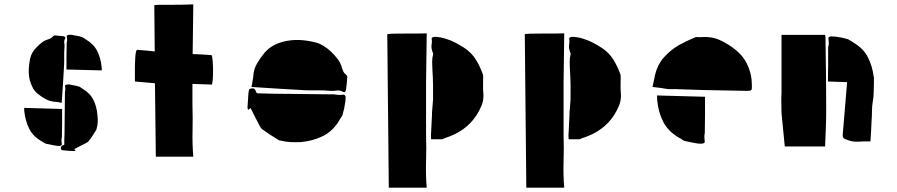

<svg xmlns="http://www.w3.org/2000/svg" viewBox="-20 -627 4114 881"><path d="M374 -446Q410 -425 426 -393Q442 -361 446 -322Q447 -318 447 -313.5Q447 -309 447 -304L285 -308Q285 -339 285 -369Q285 -399 286 -430Q286 -433 288 -441Q288 -446 287.5 -451Q287 -456 286 -463Q287 -463 289.5 -465Q292 -467 295 -467Q303 -468 310.5 -467Q318 -466 325 -464Q333 -463 339.5 -461.5Q346 -460 353 -458Q359 -456 361 -454Q368 -451 374 -446ZM270 -461Q275 -460 278 -457.5Q281 -455 279 -450Q273 -440 275 -430Q277 -420 276 -410Q274 -390 274.5 -369Q275 -348 274 -327Q272 -285 269 -242.5Q266 -200 263 -155Q254 -157 246.5 -158.5Q239 -160 231 -160Q208 -162 189 -172.5Q170 -183 153 -197Q138 -209 129.5 -226Q121 -243 116 -262Q111 -286 112 -309.5Q113 -333 118 -357Q125 -389 149 -411Q160 -423 173.5 -433Q187 -443 203 -447Q208 -449 213 -451.5Q218 -454 222 -459Q228 -466 236 -464Q244 -463 253 -462.5Q262 -462 270 -461ZM360 -219Q394 -199 409 -168Q424 -137 427 -100Q429 -84 428.5 -68Q428 -52 423 -36Q423 -31 421 -30Q413 -17 405 -4.5Q397 8 387 20Q384 24 379.5 26.5Q375 29 370 32Q358 38 346 44Q334 50 321 57Q322 58 323 59.5Q324 61 327 64Q323 65 320.5 66Q318 67 315 66Q305 66 295 65Q285 64 274 63Q269 63 265 62Q261 61 259 54Q258 43 270 39Q271 39 272 38.5Q273 38 275 37Q275 25 275 12.5Q275 0 276 -12Q277 -60 277 -108Q277 -156 278 -203Q278 -208 280 -214Q280 -219 279.5 -223.5Q279 -228 278 -235Q279 -235 281.5 -237Q284 -239 287 -239Q294 -240 301 -239Q308 -238 315 -236Q322 -235 328 -233.5Q334 -232 341 -230Q343 -230 345 -229Q347 -228 348 -227ZM262 14Q262 19 262.5 24Q263 29 264 37Q263 38 260.5 40Q258 42 254 43Q246 43 238 41.5Q230 40 222 39Q214 37 207 35.5Q200 34 192 33Q190 32 188 31Q186 30 184 29Q180 27 176.5 24.5Q173 22 169 20Q131 -2 114 -36.5Q97 -71 92 -112Q91 -117 91 -122Q91 -127 91 -132L265 -127Q265 -95 265 -62.5Q265 -30 264 2Q264 5 263 8Q262 11 262 14Z M864 -379Q886 -378 907.5 -377Q929 -376 951 -374Q955 -364 956.5 -339Q958 -314 957.5 -286Q957 -258 953 -239Q931 -240 908.5 -240.5Q886 -241 863 -242V-146Q865 -86 863.5 -26.5Q862 33 867 92H695L691 -245Q669 -247 646 -249Q623 -251 599 -253V-324Q600 -341 600.5 -359Q601 -377 604 -389Q607 -401 613 -398Q632 -397 651.5 -395Q671 -393 690 -391L688 -603Q694 -605 716 -605Q738 -605 767 -605Q796 -605 823.5 -605.5Q851 -606 867 -607L864 -382Z M1573 -267Q1572 -255 1571 -242.5Q1570 -230 1568 -218Q1567 -211 1564 -206.5Q1561 -202 1553 -206Q1539 -214 1524.5 -211.5Q1510 -209 1496 -210Q1467 -213 1437.5 -212.5Q1408 -212 1379 -213Q1319 -216 1258.5 -220Q1198 -224 1134 -228Q1136 -241 1138.5 -252.5Q1141 -264 1142 -274Q1143 -307 1158.5 -334Q1174 -361 1194 -385Q1211 -405 1234.5 -418Q1258 -431 1285 -437Q1320 -445 1353.5 -443.5Q1387 -442 1421 -434Q1444 -429 1463 -417.5Q1482 -406 1498 -391Q1515 -375 1529.5 -356Q1544 -337 1550 -313Q1552 -306 1555.5 -298.5Q1559 -291 1566 -286Q1570 -283 1572.5 -278.5Q1575 -274 1573 -267ZM1130 -131Q1129 -130 1126 -128Q1123 -126 1118 -123Q1117 -128 1116 -131.5Q1115 -135 1116 -139Q1117 -154 1118 -169Q1119 -184 1120 -200Q1121 -208 1122.5 -214Q1124 -220 1134 -221Q1144 -223 1148.5 -218Q1153 -213 1155 -205Q1156 -204 1156.5 -203Q1157 -202 1159 -199Q1176 -198 1194.5 -198Q1213 -198 1232 -197Q1303 -196 1373 -195.5Q1443 -195 1513 -194Q1517 -194 1521 -193Q1525 -192 1529 -192Q1535 -191 1542 -191.5Q1549 -192 1559 -193Q1560 -192 1563 -189Q1566 -186 1566 -181Q1566 -162 1561 -140Q1560 -130 1557 -120.5Q1554 -111 1552 -101Q1551 -97 1547 -91Q1544 -87 1541 -82.5Q1538 -78 1536 -73Q1506 -24 1460.5 -2Q1415 20 1361 25Q1337 26 1313.5 25Q1290 24 1267 18Q1261 18 1258 15Q1239 4 1220 -8.5Q1201 -21 1183 -34Q1178 -38 1174 -45Q1170 -52 1167 -58Q1157 -76 1148.5 -94Q1140 -112 1130 -131Z M1764 234 1757 -470Q1763 -472 1785 -472.5Q1807 -473 1836.5 -473Q1866 -473 1893.5 -473Q1921 -473 1938 -474L1935 -246V-8Q1937 53 1935 114Q1933 175 1938 234ZM2197 -271Q2197 -253 2196.5 -234.5Q2196 -216 2198 -198Q2200 -168 2190 -143.5Q2180 -119 2165 -96Q2140 -59 2105 -34Q2070 -9 2026 5Q2021 6 2016 9Q2011 12 2006 12H1958Q1958 3 1957.5 -3.5Q1957 -10 1958 -16Q1959 -36 1960 -56Q1961 -76 1962 -95Q1962 -114 1964 -132.5Q1966 -151 1967 -170V-237Q1967 -255 1966 -273Q1965 -291 1964 -309Q1963 -326 1963 -343.5Q1963 -361 1967 -377Q1968 -380 1967 -383Q1966 -386 1964 -390Q1963 -395 1962 -398.5Q1961 -402 1960 -406Q1959 -416 1961 -426Q1963 -436 1961 -446Q1958 -456 1973 -458Q1987 -458 2000 -455.5Q2013 -453 2026 -449Q2049 -442 2070 -431Q2091 -420 2111 -407Q2144 -385 2163.5 -353.5Q2183 -322 2196 -285Q2197 -282 2197 -278.5Q2197 -275 2197 -271Z M2395 234 2388 -470Q2394 -472 2416 -472.5Q2438 -473 2467.5 -473Q2497 -473 2524.5 -473Q2552 -473 2569 -474L2566 -246V-8Q2568 53 2566 114Q2564 175 2569 234ZM2828 -271Q2828 -253 2827.5 -234.5Q2827 -216 2829 -198Q2831 -168 2821 -143.5Q2811 -119 2796 -96Q2771 -59 2736 -34Q2701 -9 2657 5Q2652 6 2647 9Q2642 12 2637 12H2589Q2589 3 2588.5 -3.5Q2588 -10 2589 -16Q2590 -36 2591 -56Q2592 -76 2593 -95Q2593 -114 2595 -132.5Q2597 -151 2598 -170V-237Q2598 -255 2597 -273Q2596 -291 2595 -309Q2594 -326 2594 -343.5Q2594 -361 2598 -377Q2599 -380 2598 -383Q2597 -386 2595 -390Q2594 -395 2593 -398.5Q2592 -402 2591 -406Q2590 -416 2592 -426Q2594 -436 2592 -446Q2589 -456 2604 -458Q2618 -458 2631 -455.5Q2644 -453 2657 -449Q2680 -442 2701 -431Q2722 -420 2742 -407Q2775 -385 2794.5 -353.5Q2814 -322 2827 -285Q2828 -282 2828 -278.5Q2828 -275 2828 -271Z M3074 -218H3046Q3029 -221 3011.5 -223.5Q2994 -226 2974 -228Q2978 -243 2980.5 -257.5Q2983 -272 2986 -285Q2998 -332 3026.5 -364Q3055 -396 3095 -420Q3113 -430 3131 -438.5Q3149 -447 3168 -455Q3171 -457 3179 -457Q3184 -457 3189.5 -456.5Q3195 -456 3200 -457Q3247 -460 3285.5 -442Q3324 -424 3358 -396Q3406 -357 3423 -292Q3427 -278 3428.5 -262Q3430 -246 3430 -231Q3431 -217 3427 -213.5Q3423 -210 3409 -210Q3357 -211 3306 -212Q3255 -213 3203 -214Q3173 -215 3142.5 -216Q3112 -217 3082 -218Q3081 -219 3079 -218.5Q3077 -218 3074 -218ZM3094 4Q3045 -25 3023 -68.5Q3001 -112 2996 -164Q2995 -170 2995 -176.5Q2995 -183 2995 -189L3215 -183Q3215 -142 3215 -100.5Q3215 -59 3214 -18Q3214 -14 3213 -10.5Q3212 -7 3212 -3Q3212 3 3212.5 9.5Q3213 16 3214 26Q3213 27 3209.5 29.5Q3206 32 3202 32Q3192 33 3181.5 31.5Q3171 30 3161 28Q3151 26 3141.5 24Q3132 22 3123 20Q3117 19 3112 15Q3108 12 3103.5 9Q3099 6 3094 4Z M3566 -194V-467H3766Q3768 -457 3768 -447Q3768 -437 3768 -428Q3771 -277 3771 -124Q3771 -83 3769.5 -40.5Q3768 2 3766 45H3581Q3577 7 3573.5 -32Q3570 -71 3566 -108Q3565 -143 3565 -168.5Q3565 -194 3566 -194ZM3989 -275H3990V-247Q3989 -225 3989 -204.5Q3989 -184 3985 -163Q3981 -140 3981 -116Q3981 -92 3979 -68Q3978 -47 3977 -24.5Q3976 -2 3974 22Q3946 21 3920 23Q3894 25 3868 15Q3855 11 3850.5 6Q3846 1 3847 -11Q3852 -70 3857 -130Q3862 -190 3867 -250L3779 -253Q3780 -292 3780 -331.5Q3780 -371 3780 -411Q3781 -415 3782 -418.5Q3783 -422 3783 -426Q3783 -431 3782.5 -437.5Q3782 -444 3781 -454Q3782 -454 3785 -457Q3788 -460 3792 -460Q3803 -460 3812.5 -459Q3822 -458 3832 -456Q3841 -455 3850 -452.5Q3859 -450 3868 -448Q3872 -447 3878 -443Q3887 -439 3895 -432Q3941 -406 3962 -365Q3983 -324 3989 -275Z"/></svg>

Font: Palette Mosaic
Style: Regular
Weight: 400
Designer: Shibuyafont
Version: Version 1.001